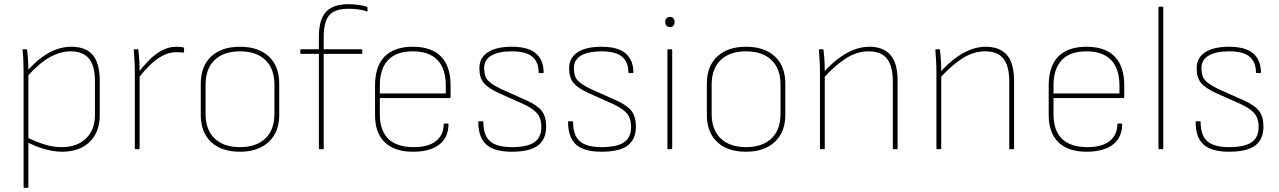

<svg xmlns="http://www.w3.org/2000/svg" viewBox="-20 -715 6128 920"><path d="M277 12Q240 12 196 0Q152 -12 108 -35L107 -58Q151 -36 192.5 -23Q234 -10 275 -10Q349 -10 392 -51.5Q435 -93 435 -164V-327Q435 -400 406 -434.5Q377 -469 318 -469Q269 -469 218 -440.5Q167 -412 110 -348V-375Q146 -415 181.5 -441Q217 -467 252 -479Q287 -491 322 -491Q391 -491 424.5 -451.5Q458 -412 458 -327V-164Q458 -82 409.5 -35Q361 12 277 12ZM97 185Q93 185 93 181V-369Q93 -393 92 -421Q91 -449 88 -475Q88 -479 91 -479H107Q110 -479 110 -475Q112 -458 113.5 -440Q115 -422 115.5 -405.5Q116 -389 116 -373V-363V181Q116 185 112 185Z M630 0Q626 0 626 -4V-368Q626 -397 624.5 -423Q623 -449 621 -475Q621 -479 624 -479H640Q643 -479 643 -475Q646 -451 647.5 -425Q649 -399 649 -371V-356V-4Q649 0 645 0ZM640 -337V-364Q661 -392 688.5 -421Q716 -450 750.5 -470.5Q785 -491 825 -491Q847 -491 859 -488Q862 -487 862 -483Q862 -479 862 -475Q862 -471 862 -468Q862 -462 854 -463Q850 -464 843 -464.5Q836 -465 825 -465Q789 -465 756 -446.5Q723 -428 694 -398.5Q665 -369 640 -337Z M1130 12Q1041 12 991.5 -34.5Q942 -81 942 -165V-314Q942 -398 992 -444.5Q1042 -491 1130 -491Q1218 -491 1268 -444.5Q1318 -398 1318 -314V-165Q1318 -82 1267.5 -35Q1217 12 1130 12ZM1130 -10Q1208 -10 1251.5 -51.5Q1295 -93 1295 -170V-309Q1295 -386 1251.5 -427.5Q1208 -469 1130 -469Q1052 -469 1008.5 -427.5Q965 -386 965 -309V-170Q965 -93 1008.5 -51.5Q1052 -10 1130 -10Z M1512 0Q1511 0 1509.5 -1Q1508 -2 1508 -4V-457H1422Q1421 -457 1420 -458Q1419 -459 1419 -461V-475Q1419 -477 1420 -478Q1421 -479 1422 -479H1508V-539Q1508 -621 1542 -658Q1576 -695 1650 -695Q1673 -695 1697.5 -691.5Q1722 -688 1737 -683Q1741 -681 1741 -678V-663Q1741 -661 1740 -660Q1739 -659 1736 -661Q1716 -668 1693 -670.5Q1670 -673 1651 -673Q1583 -673 1557 -641Q1531 -609 1531 -538V-479H1712Q1716 -479 1716 -475V-461Q1716 -460 1715 -458.5Q1714 -457 1712 -457H1531V-4Q1531 -2 1530.5 -1Q1530 0 1528 0Z M1962 12Q1872 13 1824.5 -32.5Q1777 -78 1777 -163V-305Q1777 -397 1823 -444Q1869 -491 1958 -491Q2048 -491 2093.5 -444Q2139 -397 2139 -306V-249Q2139 -245 2135 -245H1800V-168Q1800 -90 1840.5 -50Q1881 -10 1963 -10Q2033 -10 2069.5 -39.5Q2106 -69 2106 -120Q2106 -123 2110 -123H2125Q2129 -123 2129 -120Q2129 -58 2086.5 -23.5Q2044 11 1962 12ZM1800 -267H2116V-305Q2116 -386 2076 -427.5Q2036 -469 1958 -469Q1879 -469 1839.5 -427Q1800 -385 1800 -305Z M2432 12Q2349 12 2310.5 -22Q2272 -56 2272 -131Q2272 -134 2276 -134H2292Q2296 -134 2296 -131Q2296 -66 2328.5 -38Q2361 -10 2432 -10Q2507 -10 2540.5 -33.5Q2574 -57 2574 -107Q2574 -146 2555.5 -169.5Q2537 -193 2491 -215L2370 -269Q2320 -292 2298.5 -317Q2277 -342 2277 -388Q2277 -438 2317.5 -464.5Q2358 -491 2432 -491Q2512 -491 2548.5 -458.5Q2585 -426 2585 -368Q2585 -365 2581 -365H2565Q2561 -365 2561 -369Q2561 -417 2531 -443Q2501 -469 2432 -469Q2370 -469 2335 -449Q2300 -429 2300 -388Q2300 -349 2318 -329.5Q2336 -310 2382 -288L2505 -233Q2554 -211 2575.5 -184Q2597 -157 2597 -108Q2597 -48 2558 -18Q2519 12 2432 12Z M2862 12Q2779 12 2740.5 -22Q2702 -56 2702 -131Q2702 -134 2706 -134H2722Q2726 -134 2726 -131Q2726 -66 2758.5 -38Q2791 -10 2862 -10Q2937 -10 2970.5 -33.5Q3004 -57 3004 -107Q3004 -146 2985.5 -169.5Q2967 -193 2921 -215L2800 -269Q2750 -292 2728.5 -317Q2707 -342 2707 -388Q2707 -438 2747.5 -464.5Q2788 -491 2862 -491Q2942 -491 2978.5 -458.5Q3015 -426 3015 -368Q3015 -365 3011 -365H2995Q2991 -365 2991 -369Q2991 -417 2961 -443Q2931 -469 2862 -469Q2800 -469 2765 -449Q2730 -429 2730 -388Q2730 -349 2748 -329.5Q2766 -310 2812 -288L2935 -233Q2984 -211 3005.5 -184Q3027 -157 3027 -108Q3027 -48 2988 -18Q2949 12 2862 12Z M3182 0Q3178 0 3178 -4V-475Q3178 -479 3182 -479H3197Q3201 -479 3201 -475V-4Q3201 0 3197 0ZM3190 -585Q3181 -585 3174.5 -591Q3168 -597 3168 -607V-613Q3168 -623 3174.5 -628.5Q3181 -634 3190 -634Q3200 -634 3206 -628.5Q3212 -623 3212 -613V-607Q3212 -597 3206 -591Q3200 -585 3190 -585Z M3555 12Q3466 12 3416.5 -34.5Q3367 -81 3367 -165V-314Q3367 -398 3417 -444.5Q3467 -491 3555 -491Q3643 -491 3693 -444.5Q3743 -398 3743 -314V-165Q3743 -82 3692.5 -35Q3642 12 3555 12ZM3555 -10Q3633 -10 3676.5 -51.5Q3720 -93 3720 -170V-309Q3720 -386 3676.5 -427.5Q3633 -469 3555 -469Q3477 -469 3433.5 -427.5Q3390 -386 3390 -309V-170Q3390 -93 3433.5 -51.5Q3477 -10 3555 -10Z M4262 0Q4258 0 4258 -4V-325Q4258 -399 4230 -434Q4202 -469 4142 -469Q4086 -469 4033 -435Q3980 -401 3927 -342V-369Q3962 -408 3998 -435Q4034 -462 4071 -476.5Q4108 -491 4145 -491Q4212 -491 4246.5 -452Q4281 -413 4281 -328V-4Q4281 0 4277 0ZM3913 0Q3909 0 3909 -4V-368Q3909 -394 3907.5 -422Q3906 -450 3904 -475Q3904 -479 3907 -479H3923Q3926 -479 3926 -475Q3928 -459 3929.5 -441.5Q3931 -424 3931.5 -406Q3932 -388 3932 -370V-359V-4Q3932 0 3928 0Z M4820 0Q4816 0 4816 -4V-325Q4816 -399 4788 -434Q4760 -469 4700 -469Q4644 -469 4591 -435Q4538 -401 4485 -342V-369Q4520 -408 4556 -435Q4592 -462 4629 -476.5Q4666 -491 4703 -491Q4770 -491 4804.5 -452Q4839 -413 4839 -328V-4Q4839 0 4835 0ZM4471 0Q4467 0 4467 -4V-368Q4467 -394 4465.5 -422Q4464 -450 4462 -475Q4462 -479 4465 -479H4481Q4484 -479 4484 -475Q4486 -459 4487.5 -441.5Q4489 -424 4489.5 -406Q4490 -388 4490 -370V-359V-4Q4490 0 4486 0Z M5190 12Q5100 13 5052.5 -32.5Q5005 -78 5005 -163V-305Q5005 -397 5051 -444Q5097 -491 5186 -491Q5276 -491 5321.5 -444Q5367 -397 5367 -306V-249Q5367 -245 5363 -245H5028V-168Q5028 -90 5068.5 -50Q5109 -10 5191 -10Q5261 -10 5297.5 -39.5Q5334 -69 5334 -120Q5334 -123 5338 -123H5353Q5357 -123 5357 -120Q5357 -58 5314.5 -23.5Q5272 11 5190 12ZM5028 -267H5344V-305Q5344 -386 5304 -427.5Q5264 -469 5186 -469Q5107 -469 5067.5 -427Q5028 -385 5028 -305Z M5535 0Q5531 0 5531 -4V-679Q5531 -683 5535 -683H5550Q5554 -683 5554 -679V-4Q5554 0 5550 0Z M5869 12Q5786 12 5747.5 -22Q5709 -56 5709 -131Q5709 -134 5713 -134H5729Q5733 -134 5733 -131Q5733 -66 5765.5 -38Q5798 -10 5869 -10Q5944 -10 5977.5 -33.5Q6011 -57 6011 -107Q6011 -146 5992.5 -169.5Q5974 -193 5928 -215L5807 -269Q5757 -292 5735.5 -317Q5714 -342 5714 -388Q5714 -438 5754.5 -464.5Q5795 -491 5869 -491Q5949 -491 5985.5 -458.5Q6022 -426 6022 -368Q6022 -365 6018 -365H6002Q5998 -365 5998 -369Q5998 -417 5968 -443Q5938 -469 5869 -469Q5807 -469 5772 -449Q5737 -429 5737 -388Q5737 -349 5755 -329.5Q5773 -310 5819 -288L5942 -233Q5991 -211 6012.5 -184Q6034 -157 6034 -108Q6034 -48 5995 -18Q5956 12 5869 12Z"/></svg>

Font: Sofia Sans Thin
Style: Regular
Weight: 250
Designer: Botio Nikoltchev, Ani Petrova
Foundry: lettersoup
Version: Version 4.101